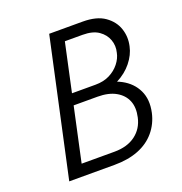

<svg xmlns="http://www.w3.org/2000/svg" viewBox="-121 -763 822 868"><g transform="rotate(-20 290.5 -329.0)"><path d="M66 0 209 -658H370Q437 -658 475.5 -631Q514 -604 527.5 -563.5Q541 -523 531 -480Q523 -442 495 -407Q467 -372 423 -349.5Q379 -327 322 -327L330 -365Q398 -365 445.5 -339.5Q493 -314 514.5 -269Q536 -224 523 -164Q512 -114 480.5 -76.5Q449 -39 399.5 -19.5Q350 0 284 0ZM146 -56H304Q366 -56 405.5 -85.5Q445 -115 456 -166Q466 -211 452.5 -244Q439 -277 404.5 -296.5Q370 -316 317 -316H177L190 -370H327Q366 -370 395 -384.5Q424 -399 443 -423Q462 -447 467 -473Q475 -504 464.5 -533.5Q454 -563 426 -582.5Q398 -602 349 -602H264Z"/></g></svg>

Font: Ysabeau Infant
Style: Italic
Weight: 400
Italic angle: -12°
Designer: Christian Thalmann (Catharsis Fonts)
Version: Version 2.001;gftools[0.9.30]; featfreeze: ss01,ss02,lnum